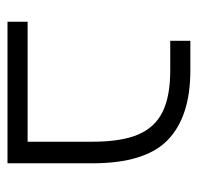

<svg xmlns="http://www.w3.org/2000/svg" viewBox="-28 -512 540 525"><g transform="rotate(90 242.5 -250.0)"><path d="M427 -232V0H40V-55H368V-232Q368 -311 348.5 -357Q329 -403 286.5 -424Q244 -445 173 -445H92V-500H173Q299 -500 363 -438.5Q427 -377 427 -232Z"/></g></svg>

Font: Cairo Light
Style: Regular
Weight: 300
Designer: Mohamed Gaber, Accademia di Belle Arti di Urbino and others
Foundry: Kief Type Foundry, Accademia di Belle Arti di Urbino and others
Version: Version 3.011